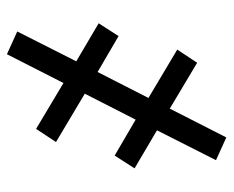

<svg xmlns="http://www.w3.org/2000/svg" viewBox="-78 -422 657 540"><g transform="rotate(90 250.0 -152.5)"><path d="M133 156 69 127 153 -39 46 -102 82 -158 183 -99 256 -242 120 -323 157 -379 286 -302 367 -461 431 -432 347 -266 454 -203 418 -147 317 -206 244 -63 380 18 343 74 214 -3Z"/></g></svg>

Font: HulyMono
Style: Regular
Weight: 400
Monospace: yes
Designer: Belleve Invis
Foundry: Belleve Invis
Version: Version 33.2.5; ttfautohint (v1.8.4)